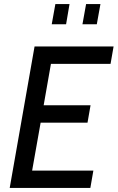

<svg xmlns="http://www.w3.org/2000/svg" viewBox="-20 -930 582 950"><path d="M427 0H28L151 -700H542L527 -614H232L196 -409H428L413 -323H181L139 -86H442ZM459 -810H388L406 -910H477ZM307 -810H236L254 -910H324Z"/></svg>

Font: Cabin
Style: Italic
Weight: 400
Designer: Pablo Impallari
Foundry: Pablo Impallari. www.impallari.com Igino Marini. www.ikern.com
Version: Version 1.005